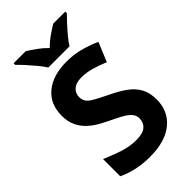

<svg xmlns="http://www.w3.org/2000/svg" viewBox="-281 -1019 1114 1114"><g transform="rotate(-45 275.5 -462.0)"><path d="M511 -198Q511 -103 442.5 -46.5Q374 10 248 10Q135 10 46 -33V-174Q97 -152 151.5 -133.5Q206 -115 260 -115Q316 -115 339.5 -136.5Q363 -158 363 -191Q363 -218 344.5 -237Q326 -256 295 -272.5Q264 -289 224 -308Q199 -320 170 -336.5Q141 -353 114.5 -377.5Q88 -402 71 -437Q54 -472 54 -521Q54 -617 119 -670.5Q184 -724 296 -724Q352 -724 402.5 -711Q453 -698 508 -674L459 -556Q410 -576 371 -587Q332 -598 291 -598Q248 -598 225 -578Q202 -558 202 -526Q202 -488 236 -466Q270 -444 337 -412Q392 -386 430.5 -358Q469 -330 490 -292Q511 -254 511 -198ZM197 -774Q183 -797 160.5 -824Q138 -851 114.5 -877Q91 -903 72 -921V-934H171Q197 -918 227 -896.5Q257 -875 283 -848Q309 -875 340 -896.5Q371 -918 397 -934H496V-921Q478 -903 454 -877Q430 -851 407.5 -824Q385 -797 371 -774Z"/></g></svg>

Font: Noto Sans Devanagari UI
Style: Bold
Weight: 700
Designer: Jelle Bosma - Monotype Design Team
Foundry: Monotype Imaging Inc.
Version: Version 2.004; ttfautohint (v1.8.4.7-5d5b)